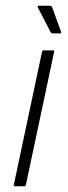

<svg xmlns="http://www.w3.org/2000/svg" viewBox="-20 -647 235 667"><path d="M70 -5Q69 0 65 0H32Q27 0 28 -5L126 -467Q127 -472 132 -472H165Q166 -472 167.5 -471Q169 -470 168 -467ZM163 -531Q159 -531 156 -535L111 -622Q110 -624 111 -625.5Q112 -627 114 -627H152Q155 -627 157.5 -626Q160 -625 161 -622L192 -537Q194 -531 189 -531Z"/></svg>

Font: Glory ExtraLight
Style: Italic
Weight: 250
Italic angle: -12°
Version: Version 1.011